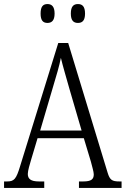

<svg xmlns="http://www.w3.org/2000/svg" viewBox="-20 -926 619 946"><path d="M364 -813C385 -813 399 -824 399 -859C399 -895 385 -906 364 -906C343 -906 329 -895 329 -859C329 -824 343 -813 364 -813ZM214 -813C234 -813 249 -824 249 -859C249 -895 234 -906 214 -906C193 -906 180 -895 180 -859C180 -824 193 -813 214 -813ZM0 0H198V-32H172C131 -32 117 -45 117 -69C117 -85 127 -118 133 -138L165 -245H393L428 -129C433 -108 442 -80 442 -67C442 -43 430 -32 390 -32H369V0H579V-32H569C532 -32 521 -39 510 -76L316 -714H267L79 -107C60 -44 50 -32 15 -32H0ZM178 -283 241 -497C257 -550 273 -604 280 -641C289 -602 305 -549 323 -485L382 -283Z"/></svg>

Font: Noto Serif Thai Condensed Light
Style: Regular
Weight: 300
Width: 3
Designer: Monotype Design Team
Foundry: Monotype Imaging Inc.
Version: Version 2.002